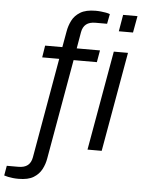

<svg xmlns="http://www.w3.org/2000/svg" viewBox="-140 -779 747 1011"><g transform="rotate(5 233.0 -273.5)"><path d="M-4 185Q-19 185 -33 183.5Q-47 182 -59 179.5Q-71 177 -80 174L-71 122H-10Q22 122 39.5 108Q57 94 62 66L155 -463H65L75 -526H166L181 -610Q186 -640 200 -668Q214 -696 243.5 -714Q273 -732 324 -732Q339 -732 352.5 -730.5Q366 -729 378 -727Q390 -725 400 -721L390 -669H329Q297 -669 279.5 -655Q262 -641 257 -613L242 -526H365L354 -463H231L138 64Q133 95 118.5 122.5Q104 150 75.5 167.5Q47 185 -4 185ZM455 -635 470 -723H546L530 -635ZM345 0 438 -526H513L420 0Z"/></g></svg>

Font: Archivo SemiExpanded Light
Style: Italic
Weight: 300
Width: 6
Italic angle: -10°
Designer: Hector Gatti
Foundry: Omnibus-Type
Version: Version 2.001